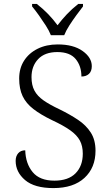

<svg xmlns="http://www.w3.org/2000/svg" viewBox="-20 -951 559 981"><path d="M253 10Q156 10 108 -31Q60 -72 60 -129Q60 -153 73 -168Q86 -183 109 -183Q111 -115 147 -71.5Q183 -28 258 -28Q329 -28 366 -65.5Q403 -103 403 -166Q403 -205 388 -233Q373 -261 338.5 -285.5Q304 -310 246 -337Q188 -365 150.5 -394Q113 -423 95.5 -460Q78 -497 78 -550Q78 -602 103 -641Q128 -680 172.5 -702Q217 -724 275 -724Q355 -724 402 -690.5Q449 -657 449 -613Q449 -587 434.5 -573.5Q420 -560 396 -560Q396 -614 366.5 -649.5Q337 -685 273 -685Q209 -685 175 -649Q141 -613 141 -557Q141 -516 156 -488Q171 -460 202.5 -438Q234 -416 285 -392Q338 -366 379 -338.5Q420 -311 444 -273.5Q468 -236 468 -181Q468 -94 411.5 -42Q355 10 253 10ZM240 -771Q231 -794 214 -820.5Q197 -847 178.5 -873Q160 -899 144 -918V-931H168Q201 -905 226.5 -878.5Q252 -852 274 -822Q297 -852 322 -878.5Q347 -905 380 -931H404V-918Q389 -899 370 -873Q351 -847 334 -820.5Q317 -794 308 -771Z"/></svg>

Font: Noto Serif Gurmukhi Light
Style: Regular
Weight: 300
Designer: Vaibhav Singh and the Monotype Design Team
Foundry: Monotype Imaging Inc.
Version: Version 2.004; ttfautohint (v1.8.4.7-5d5b)